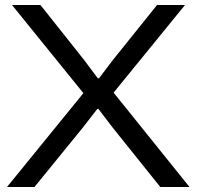

<svg xmlns="http://www.w3.org/2000/svg" viewBox="-20 -749 789 769"><path d="M8 0 314 -376 28 -729H142L319 -506L372 -435L377 -436L430 -506L609 -729H721L435 -378L739 0H622L432 -237L374 -313H370L311 -237L118 0Z"/></svg>

Font: Mona Sans Expanded
Style: Regular
Weight: 400
Width: 7
Designer: Deni Anggara
Foundry: GitHub
Version: Version 2.000